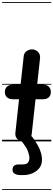

<svg xmlns="http://www.w3.org/2000/svg" viewBox="-25 -1349 510 1832"><path d="M198.5 0Q166.5 0 142.2 -21.5Q118 -43 121.5 -79.5L156.5 -402H99.5Q62.5 -402 42 -420.5Q21.5 -439 21.5 -471Q21.5 -504 42 -522.5Q62.5 -541 99.5 -541H171.5L201 -811.5Q204 -844 228.5 -861Q253 -878 279 -878Q313 -878 337 -854.5Q361 -831 357 -792L329.5 -541H385.5Q421 -541 440.5 -522.5Q460 -504 460 -471Q460 -439 440.5 -420.5Q421 -402 385.5 -402H314L277.5 -69Q274 -35 251.2 -17.5Q228.5 0 198.5 0ZM198.5 0Q166.5 0 142.2 -21.5Q118 -43 121.5 -79.5L156.5 -402H99.5Q62.5 -402 42 -420.5Q21.5 -439 21.5 -471Q21.5 -504 42 -522.5Q62.5 -541 99.5 -541H171.5L201 -811.5Q204 -844 228.5 -861Q253 -878 279 -878Q313 -878 337 -854.5Q361 -831 357 -792L329.5 -541H385.5Q421 -541 440.5 -522.5Q460 -504 460 -471Q460 -439 440.5 -420.5Q421 -402 385.5 -402H314L277.5 -69Q274 -35 251.2 -17.5Q228.5 0 198.5 0ZM168.5 321.5Q138.5 321.5 116.2 309Q94 296.5 94.5 270.5Q95 243 110.5 231.5Q126 220 156 220H186Q227.5 220 240 204.8Q252.5 189.5 255 171Q257.5 155.5 252.5 133.2Q247.5 111 239.8 90.8Q232 70.5 225.5 61Q208 34.5 193.5 14Q179 -6.5 153.5 -29.5Q137.5 -44 143.2 -57Q149 -70 165.8 -78Q182.5 -86 198.5 -86Q220.5 -86 236.2 -79.2Q252 -72.5 266 -59.5Q290 -36.5 303 -14.8Q316 7 336.5 39.5Q352.5 65 365.2 107.5Q378 150 375 188.5Q372 231 345.5 260.8Q319 290.5 280.2 306Q241.5 321.5 200 321.5ZM-5 455H464.5V463H-5ZM-5 -16H464.5V0H-5ZM-5 -549H464.5V-541H-5ZM-5 -1329H464.5V-1321H-5Z"/></svg>

Font: Edu SA Dotted Guide
Style: Regular
Weight: 400
Designer: Tina and Corey Anderson, Eben Sorkin, Mirko Velimirovic
Foundry: Google for Education
Version: Version 2.000